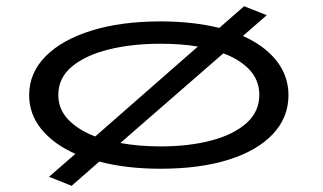

<svg xmlns="http://www.w3.org/2000/svg" viewBox="-20 -536 1040 619"><path d="M211 63 138 34 223 -40Q153 -71 113.5 -119.5Q74 -168 74 -229Q74 -301 127 -354.5Q180 -408 275.5 -437.5Q371 -467 497 -467Q602 -467 687 -446L767 -516L840 -487L763 -420Q833 -389 871.5 -340Q910 -291 910 -229Q910 -157 859.5 -103.5Q809 -50 716.5 -21Q624 8 497 8Q388 8 300 -15ZM168 -230Q168 -184 200 -150.5Q232 -117 287 -96L618 -386Q563 -395 497 -395Q405 -395 330.5 -376.5Q256 -358 212 -321.5Q168 -285 168 -230ZM497 -64Q589 -64 661 -83Q733 -102 774.5 -139Q816 -176 816 -230Q816 -277 785 -310.5Q754 -344 700 -364L368 -75Q428 -64 497 -64Z"/></svg>

Font: Inconsolata UltraExpanded Thin
Style: Regular
Weight: 100
Width: 9
Monospace: yes
Designer: Raph Levien, Cyreal, Brenton Simpson
Foundry: Raph Levien, Cyreal, Google
Version: Version 3.100; ttfautohint (v1.8.4.7-5d5b)